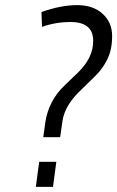

<svg xmlns="http://www.w3.org/2000/svg" viewBox="-20 -730 458 750"><path d="M302 -384Q233 -321 224 -257L215 -194H149L157 -252Q170 -338 234 -398Q260 -423 285 -447Q344 -504 344 -570Q344 -644 256 -644Q197 -644 144 -625L142 -683Q218 -710 281 -710Q344 -710 381 -676Q418 -642 418 -589.5Q418 -537 400 -500Q382 -463 355.5 -436.5Q329 -410 302 -384ZM187 0H120L133 -98H200Z"/></svg>

Font: Gudea
Style: Italic
Weight: 400
Version: Version 1.002